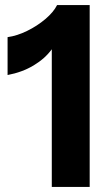

<svg xmlns="http://www.w3.org/2000/svg" viewBox="-20 -740 425 760"><path d="M185 0V-545Q158 -508 113 -481Q68 -454 10 -443V-593Q47 -598 87 -617.5Q127 -637 159.5 -664.5Q192 -692 206 -720H335V0Z"/></svg>

Font: Instrument Sans
Style: Bold
Weight: 700
Designer: Rodrigo Fuenzalida
Foundry: fragTYPE
Version: Version 1.000; ttfautohint (v1.8.4.7-5d5b);gftools[0.9.28]